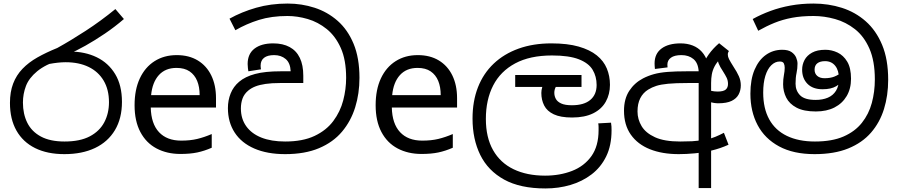

<svg xmlns="http://www.w3.org/2000/svg" viewBox="-20 -856 5052 1080"><path d="M342 11Q246 11 177.5 -23Q109 -57 72.5 -121.5Q36 -186 36 -277Q36 -339 54 -386Q72 -433 106.5 -469Q141 -505 190.5 -533Q240 -561 302 -586Q378 -628 462.5 -683Q547 -738 629 -805L677 -749Q626 -705 570 -667Q514 -629 460.5 -599Q407 -569 362 -550L320 -521Q235 -493 189 -455Q143 -417 126 -372.5Q109 -328 109 -279Q109 -215 133.5 -165.5Q158 -116 210 -88Q262 -60 343 -60Q430 -60 485 -89Q540 -118 566.5 -168Q593 -218 593 -281Q593 -352 563 -402.5Q533 -453 478.5 -479.5Q424 -506 349 -506Q329 -506 305.5 -503.5Q282 -501 258.5 -496.5Q235 -492 214 -485L289 -555Q306 -562 326 -564Q346 -566 373 -566Q458 -566 524 -534Q590 -502 628 -439Q666 -376 666 -283Q666 -190 626.5 -124Q587 -58 514.5 -23.5Q442 11 342 11Z M974 -546Q1043 -546 1092.5 -516Q1142 -486 1168.5 -431.5Q1195 -377 1195 -304V-251H828Q830 -160 874.5 -112.5Q919 -65 999 -65Q1050 -65 1089.5 -74.5Q1129 -84 1171 -102V-25Q1130 -7 1090 1.5Q1050 10 995 10Q919 10 860.5 -21Q802 -52 769.5 -113.5Q737 -175 737 -264Q737 -352 766.5 -415Q796 -478 849.5 -512Q903 -546 974 -546ZM973 -474Q910 -474 873.5 -433.5Q837 -393 830 -321H1103Q1103 -367 1089 -401Q1075 -435 1046.5 -454.5Q1018 -474 973 -474Z M1584 11Q1483 11 1410.5 -20.5Q1338 -52 1300 -110.5Q1262 -169 1262 -248Q1262 -292 1277.5 -330.5Q1293 -369 1325 -396Q1359 -425 1415 -440Q1471 -455 1559 -455H1615Q1613 -502 1587 -524Q1561 -546 1522 -546Q1485 -546 1465.5 -531Q1446 -516 1446 -487Q1446 -482 1446.5 -476.5Q1447 -471 1448 -466L1377 -455Q1376 -463 1374.5 -473Q1373 -483 1373 -496Q1373 -553 1411.5 -582.5Q1450 -612 1517 -612Q1571 -612 1609 -591.5Q1647 -571 1666.5 -530.5Q1686 -490 1686 -430V-389H1556Q1508 -389 1474 -384Q1440 -379 1417 -370Q1394 -361 1377 -347Q1354 -328 1344.5 -302.5Q1335 -277 1335 -246Q1335 -188 1365 -146Q1395 -104 1450.5 -82Q1506 -60 1584 -60Q1683 -60 1749.5 -91.5Q1816 -123 1855 -175.5Q1894 -228 1910.5 -291Q1927 -354 1927 -418Q1927 -519 1897 -586Q1867 -653 1818 -692.5Q1769 -732 1711 -749Q1653 -766 1597 -766Q1507 -766 1436.5 -744Q1366 -722 1304 -686L1271 -751Q1339 -789 1421 -812.5Q1503 -836 1598 -836Q1677 -836 1749.5 -812.5Q1822 -789 1879 -739Q1936 -689 1969 -609.5Q2002 -530 2002 -418Q2002 -330 1978 -252.5Q1954 -175 1904 -115.5Q1854 -56 1774.5 -22.5Q1695 11 1584 11Z M2330 -546Q2399 -546 2448.5 -516Q2498 -486 2524.5 -431.5Q2551 -377 2551 -304V-251H2184Q2186 -160 2230.5 -112.5Q2275 -65 2355 -65Q2406 -65 2445.5 -74.5Q2485 -84 2527 -102V-25Q2486 -7 2446 1.5Q2406 10 2351 10Q2275 10 2216.5 -21Q2158 -52 2125.5 -113.5Q2093 -175 2093 -264Q2093 -352 2122.5 -415Q2152 -478 2205.5 -512Q2259 -546 2330 -546ZM2329 -474Q2266 -474 2229.5 -433.5Q2193 -393 2186 -321H2459Q2459 -367 2445 -401Q2431 -435 2402.5 -454.5Q2374 -474 2329 -474Z M3048 204Q2906 204 2815.5 154Q2725 104 2681.5 15.5Q2638 -73 2638 -189Q2638 -287 2668.5 -365Q2699 -443 2757 -498Q2815 -553 2897 -582.5Q2979 -612 3082 -612Q3172 -612 3235 -594Q3298 -576 3337 -544.5Q3376 -513 3393.5 -470.5Q3411 -428 3411 -379Q3411 -326 3387.5 -284Q3364 -242 3316.5 -218.5Q3269 -195 3198 -195Q3133 -195 3095 -213Q3057 -231 3041 -262.5Q3025 -294 3025 -333Q3025 -349 3030 -365.5Q3035 -382 3042 -396L3085 -374L3043 -367H2878V-434H3251V-367H3070L3131 -398Q3115 -383 3106.5 -367.5Q3098 -352 3098 -334Q3098 -316 3106.5 -300Q3115 -284 3136.5 -274Q3158 -264 3197 -264Q3265 -264 3300.5 -294Q3336 -324 3336 -378Q3336 -426 3313.5 -463.5Q3291 -501 3236 -522.5Q3181 -544 3085 -544Q2961 -544 2878 -499.5Q2795 -455 2754 -375Q2713 -295 2713 -187Q2713 -83 2753.5 -11.5Q2794 60 2869 96Q2944 132 3046 132Q3129 132 3197.5 105.5Q3266 79 3306.5 22.5Q3347 -34 3347 -124Q3347 -129 3347 -141Q3347 -153 3345 -162L3417 -166Q3419 -155 3419.5 -144.5Q3420 -134 3420 -123Q3420 -38 3390 23.5Q3360 85 3307.5 125Q3255 165 3188.5 184.5Q3122 204 3048 204Z M3798 11Q3705 11 3636 -16.5Q3567 -44 3528.5 -98.5Q3490 -153 3490 -233Q3490 -300 3519.5 -345Q3549 -390 3597 -415Q3626 -430 3658.5 -439Q3691 -448 3735.5 -451.5Q3780 -455 3843 -455H3910Q3907 -502 3880.5 -524Q3854 -546 3813 -546Q3774 -546 3754 -531.5Q3734 -517 3734 -492Q3734 -488 3734.5 -484Q3735 -480 3735 -477L3664 -468Q3663 -477 3662.5 -485Q3662 -493 3662 -499Q3662 -554 3701 -583Q3740 -612 3808 -612Q3846 -612 3876.5 -600Q3907 -588 3928 -564.5Q3949 -541 3960 -507.5Q3971 -474 3971 -430V-389H3850Q3780 -389 3738.5 -385Q3697 -381 3672 -373Q3647 -365 3626 -352Q3597 -334 3581.5 -303.5Q3566 -273 3566 -229Q3566 -185 3589 -146.5Q3612 -108 3664.5 -84Q3717 -60 3806 -60Q3841 -60 3873 -61.5Q3905 -63 3936 -70L3956 -72Q3981 -77 4004 -86.5Q4027 -96 4052 -109L4078 -42Q4032 -21 3983.5 -9.5Q3935 2 3888 6.5Q3841 11 3798 11ZM3910 202V-393Q3915 -439 3929 -478Q3943 -517 3967 -550.5Q3991 -584 4025 -613L4080 -569Q4066 -558 4054 -547Q4042 -536 4032 -526Q4010 -503 3999 -481.5Q3988 -460 3984 -437.5Q3980 -415 3980 -389V202ZM4020 -275Q3998 -275 3968 -283Q3938 -291 3917 -310L3932 -366Q3958 -350 3978 -345.5Q3998 -341 4016 -341Q4049 -341 4062 -352Q4075 -363 4075 -384Q4075 -403 4067.5 -418.5Q4060 -434 4046 -456Q4030 -480 4023 -497.5Q4016 -515 4016 -536L4080 -569Q4077 -564 4075.5 -560Q4074 -556 4074 -548Q4074 -537 4081 -523Q4088 -509 4107 -479Q4125 -452 4136 -427.5Q4147 -403 4147 -376Q4147 -348 4135 -325Q4123 -302 4095.5 -288.5Q4068 -275 4020 -275Z M4562 11Q4443 11 4362.5 -32.5Q4282 -76 4241.5 -152.5Q4201 -229 4201 -329Q4201 -409 4224.5 -464Q4248 -519 4288.5 -547.5Q4329 -576 4380 -576Q4414 -576 4432.5 -563Q4451 -550 4458.5 -532Q4466 -514 4466 -498Q4466 -470 4460.5 -445Q4455 -420 4455 -385Q4455 -346 4480.5 -320Q4506 -294 4568 -294Q4607 -294 4636.5 -306.5Q4666 -319 4682.5 -345.5Q4699 -372 4699 -414Q4699 -460 4678 -486Q4657 -512 4621 -512Q4593 -512 4577.5 -500Q4562 -488 4562 -464Q4562 -442 4577 -429Q4592 -416 4618 -416Q4650 -416 4673 -425Q4696 -434 4723 -455L4736 -410Q4712 -388 4683.5 -371Q4655 -354 4607 -354Q4552 -354 4522 -384.5Q4492 -415 4492 -464Q4492 -493 4505.5 -518.5Q4519 -544 4548 -560Q4577 -576 4623 -576Q4658 -576 4691 -560.5Q4724 -545 4745.5 -509.5Q4767 -474 4767 -413Q4767 -357 4742.5 -315.5Q4718 -274 4674 -251.5Q4630 -229 4569 -229Q4501 -229 4460.5 -250.5Q4420 -272 4402.5 -307Q4385 -342 4385 -382Q4385 -411 4389.5 -433.5Q4394 -456 4394 -475Q4394 -489 4389 -499.5Q4384 -510 4366 -510Q4340 -510 4318.5 -489Q4297 -468 4285 -429Q4273 -390 4273 -335Q4273 -246 4307 -184.5Q4341 -123 4406.5 -91.5Q4472 -60 4564 -60Q4660 -60 4724.5 -88Q4789 -116 4828 -165Q4867 -214 4884 -277Q4901 -340 4901 -409Q4901 -513 4870.5 -582.5Q4840 -652 4789 -692Q4738 -732 4677 -749Q4616 -766 4556 -766Q4488 -766 4435 -756Q4382 -746 4336.5 -727.5Q4291 -709 4245 -683L4214 -749Q4261 -775 4314 -794.5Q4367 -814 4427.5 -825Q4488 -836 4556 -836Q4640 -836 4715.5 -812Q4791 -788 4849.5 -736.5Q4908 -685 4942 -603.5Q4976 -522 4976 -407Q4976 -319 4952.5 -243Q4929 -167 4879.5 -110Q4830 -53 4751.5 -21Q4673 11 4562 11Z"/></svg>

Font: sinhala25
Style: Book
Weight: 400
Designer: Jelle Bosma - Monotype Design Team
Foundry: Monotype Imaging Inc.
Version: Version 2.003